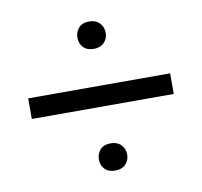

<svg xmlns="http://www.w3.org/2000/svg" viewBox="-61 -641 641 610"><g transform="rotate(-10 259.5 -335.5)"><path d="M30.8 -302.2V-368.7H488.8V-302.2ZM263.7 -94.7Q241.7 -94.7 230 -107.2Q218.3 -119.6 218.3 -138.2Q218.3 -156.7 230 -169.7Q241.7 -182.6 263.7 -182.6Q285.2 -182.6 297.4 -169.7Q309.6 -156.7 309.6 -138.2Q309.6 -119.6 297.4 -107.2Q285.2 -94.7 263.7 -94.7ZM263.7 -487.3Q241.7 -487.3 230 -500Q218.3 -512.7 218.3 -530.8Q218.3 -549.8 230 -562.7Q241.7 -575.7 263.7 -575.7Q285.2 -575.7 297.4 -562.7Q309.6 -549.8 309.6 -530.8Q309.6 -512.7 297.4 -500Q285.2 -487.3 263.7 -487.3Z"/></g></svg>

Font: Heebo Light
Style: Regular
Weight: 300
Designer: Oded Ezer
Foundry: Ezer Type House
Version: Version 3.100